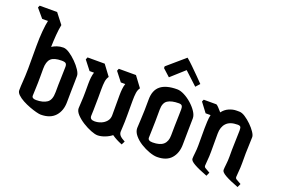

<svg xmlns="http://www.w3.org/2000/svg" viewBox="-126 -1039 1967 1345"><g transform="rotate(20 857.0 -366.0)"><path d="M245 -5Q234 -5 210.5 -11Q187 -17 159 -27.5Q131 -38 105 -52Q79 -66 62.5 -82Q46 -98 46 -114Q46 -145 49 -181.5Q52 -218 53 -279V-447Q53 -507 57.5 -557.5Q62 -608 69 -639H26L-29 -704L-22 -720H108L167 -644Q160 -609 156.5 -565.5Q153 -522 152 -476Q167 -486 188.5 -493.5Q210 -501 235 -501Q255 -501 281.5 -483.5Q308 -466 333.5 -440.5Q359 -415 375.5 -389.5Q392 -364 392 -347Q392 -332 391.5 -301.5Q391 -271 390 -232Q389 -193 389 -152Q389 -86 352.5 -45.5Q316 -5 245 -5ZM148 -111Q148 -90 180 -90Q230 -90 260 -110Q290 -130 290 -189Q290 -248 292 -297.5Q294 -347 294 -379Q294 -396 286.5 -403.5Q279 -411 255 -411Q198 -411 175 -388.5Q152 -366 152 -313V-254Q152 -205 150 -163.5Q148 -122 148 -111Z M850 -3Q827 -12 808 -22Q789 -32 772 -44Q751 -27 722 -16Q693 -5 668 -5Q650 -5 619 -17Q588 -29 556 -49Q524 -69 502 -92.5Q480 -116 480 -138Q480 -153 482.5 -186.5Q485 -220 485 -263V-321Q485 -347 487.5 -369.5Q490 -392 496 -409H463L410 -477L417 -494H545L603 -416Q591 -400 587.5 -376Q584 -352 584 -315V-256Q584 -190 582.5 -160Q581 -130 581 -118Q581 -90 615 -90Q640 -90 663.5 -99.5Q687 -109 702.5 -127.5Q718 -146 718 -172V-321Q718 -347 720.5 -369.5Q723 -392 729 -409H696L643 -477L650 -494H778L836 -416Q824 -400 820.5 -376Q817 -352 817 -315V-208Q817 -153 815 -125Q813 -97 813 -84Q813 -68 824.5 -55.5Q836 -43 863 -29Z M1112 -5Q1088 -5 1054 -17Q1020 -29 988 -49Q956 -69 934.5 -95Q913 -121 913 -148Q913 -160 916.5 -218Q920 -276 920 -363Q920 -433 961 -466Q1002 -499 1084 -499Q1108 -499 1137.5 -484Q1167 -469 1194 -445Q1221 -421 1238.5 -394.5Q1256 -368 1256 -345Q1256 -307 1254.5 -263Q1253 -219 1253 -150Q1253 -86 1218 -45.5Q1183 -5 1112 -5ZM1048 -90Q1103 -90 1128.5 -113Q1154 -136 1154 -181Q1154 -213 1155 -253.5Q1156 -294 1157 -328.5Q1158 -363 1158 -377Q1158 -394 1152 -402.5Q1146 -411 1128 -411Q1074 -411 1045.5 -392.5Q1017 -374 1017 -323Q1017 -227 1015 -178.5Q1013 -130 1013 -113Q1013 -90 1048 -90ZM946 -620 1076 -732Q1096 -716 1124.5 -688Q1153 -660 1180.5 -632.5Q1208 -605 1223 -589L1196 -559L1100 -648L1000 -558L946 -607Z M1483 0Q1419 -24 1384.5 -43.5Q1350 -63 1350 -79Q1350 -93 1353.5 -122.5Q1357 -152 1357 -180V-308Q1357 -328 1358.5 -358Q1360 -388 1365 -409H1328L1276 -478L1283 -494H1377Q1381 -494 1394.5 -480.5Q1408 -467 1422 -450Q1441 -476 1469.5 -488.5Q1498 -501 1525 -501H1546Q1566 -501 1590.5 -485Q1615 -469 1638.5 -446Q1662 -423 1677 -400.5Q1692 -378 1692 -364Q1692 -339 1690 -302Q1688 -265 1688 -242V-169Q1688 -133 1685 -105.5Q1682 -78 1682 -64Q1682 -54 1689.5 -48.5Q1697 -43 1727 -27L1715 0Q1651 -24 1616.5 -43.5Q1582 -63 1582 -79Q1582 -93 1585.5 -122.5Q1589 -152 1589 -180V-232Q1589 -264 1591 -305Q1593 -346 1593 -377Q1593 -397 1588 -404Q1583 -411 1566 -411Q1510 -411 1483 -382.5Q1456 -354 1456 -304V-169Q1456 -133 1453 -105.5Q1450 -78 1450 -64Q1450 -54 1457.5 -48.5Q1465 -43 1495 -27Z"/></g></svg>

Font: Jaini
Style: Regular
Weight: 400
Designer: Maithili Shingre, Girish Dalvi (Devanagari), Taresh Vohra (Latin)
Foundry: Ek Type
Version: Version 2.000; ttfautohint (v1.8.4.7-5d5b)